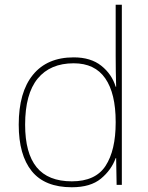

<svg xmlns="http://www.w3.org/2000/svg" viewBox="-20 -780 623 810"><path d="M283 10Q169 10 114 -58Q59 -126 59 -254Q59 -391 119 -464.5Q179 -538 291 -538Q363 -538 407.5 -502.5Q452 -467 468 -414H470Q469 -448 468.5 -480Q468 -512 468 -543V-760H494V0H472L470 -113H468Q450 -63 406 -26.5Q362 10 283 10ZM283 -15Q383 -15 425.5 -80.5Q468 -146 468 -263V-266Q468 -386 424 -449.5Q380 -513 291 -513Q192 -513 139 -448.5Q86 -384 86 -254Q86 -134 134.5 -74.5Q183 -15 283 -15Z"/></svg>

Font: Noto Sans Bengali Thin
Style: Regular
Weight: 100
Designer: Jelle Bosma - Monotype Design Team
Foundry: Monotype Imaging Inc.
Version: Version 2.003; ttfautohint (v1.8.4.7-5d5b)